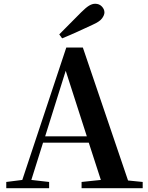

<svg xmlns="http://www.w3.org/2000/svg" viewBox="-20 -997 786 1017"><path d="M293.9 -814.9Q324.2 -845.2 353.5 -875Q382.8 -904.8 410.2 -932.1Q434.6 -956.5 451.4 -966.8Q468.3 -977.1 483.9 -977.1Q505.9 -977.1 519.5 -962.6Q533.2 -948.2 533.2 -931.2Q533.2 -917 520.5 -899.7Q507.8 -882.3 471.2 -866.2Q430.7 -847.2 390.4 -828.9Q350.1 -810.5 309.1 -793.9ZM328.1 -622.1 219.2 -274.9H439.9ZM412.1 0V-33.2L514.2 -43.9L450.2 -241.2H208L146 -43.9L240.2 -33.2V0H13.2V-33.2L98.1 -43.9L331.1 -745.1H418.9L658.2 -41L735.8 -33.2V0Z"/></svg>

Font: Source Han Serif TW
Style: Bold
Weight: 700
Designer: Ryoko NISHIZUKA Ë•øÂ°öÊ∂ºÂ≠ê (kana & ideographs); Frank Grie√ühammer (Latin, Greek & Cyrillic); Wenlong ZHANG Âº†ÊñáÈæô 
Foundry: Adobe
Version: Version 2.003;hotconv 1.1.1;makeotfexe 2.6.0